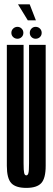

<svg xmlns="http://www.w3.org/2000/svg" viewBox="-20 -888 252 912"><path d="M105 4.5Q155 4.5 176 -18.2Q197 -41 197 -100.5V-675H118V-112.5Q118 -77 115 -66Q112 -55 105 -55Q97.5 -55 94.8 -66Q92 -77 92 -112.5V-675H12.5V-100.5Q12.5 -41 33.5 -18.2Q54.5 4.5 105 4.5ZM63 -704Q74.5 -704 82.8 -712Q91 -720 91 -732Q91 -744 82.8 -752.2Q74.5 -760.5 63 -760.5Q51 -760.5 42.5 -752.2Q34 -744 34 -732Q34 -720 42.5 -712Q51 -704 63 -704ZM149 -704Q161.5 -704 169.8 -712Q178 -720 178 -732Q178 -744 169.8 -752.2Q161.5 -760.5 149 -760.5Q137.5 -760.5 129.5 -752.2Q121.5 -744 121.5 -732Q121.5 -720 129.5 -712Q137.5 -704 149 -704ZM112 -791.5H150.5L121 -867.5H65.5Z"/></svg>

Font: Anybody UltraCondensed
Style: Regular
Weight: 400
Width: 1
Version: Version 1.113;gftools[0.9.25]